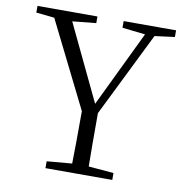

<svg xmlns="http://www.w3.org/2000/svg" viewBox="-81 -803 847 880"><g transform="rotate(10 342.5 -363.0)"><path d="M499 0V-32L382 -42C381 -91 381 -173 381 -290L575 -683L668 -695V-726H424V-695L531 -683L361 -330L192 -684L302 -695V-726H23V-695L108 -686L307 -286C307 -171 306 -90 305 -42L188 -32V0Z"/></g></svg>

Font: AllPunType Light
Style: Regular
Weight: 300
Version: 1.0